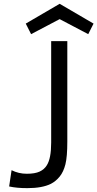

<svg xmlns="http://www.w3.org/2000/svg" viewBox="-20 -974 509 1004"><path d="M40.5 -84Q77.6 -65.4 120.1 -65.4Q162.6 -65.4 187 -76.7Q211.4 -87.9 224.6 -109.4Q247.6 -145 247.6 -228.5V-758.8H332V-233.9Q332 -153.8 322 -114.5Q312 -75.2 292.2 -50.8Q272.5 -26.4 246.1 -12.7Q200.7 9.8 123 9.8Q67.4 9.8 27.8 1ZM142.6 -795.4 114.7 -850.6 292 -954.1 469.2 -850.6 441.4 -795.4 292 -874Z"/></svg>

Font: Duru Sans
Style: Regular
Weight: 400
Designer: Onur Yazõcõgil
Foundry: Onur Yazõcõgil
Version: Version 1.002